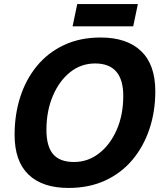

<svg xmlns="http://www.w3.org/2000/svg" viewBox="-20 -911 801 947"><path d="M318 16Q189 16 120.5 -50Q52 -116 52 -246Q52 -346 80 -433Q108 -520 162.5 -586Q217 -652 296 -689Q375 -726 476 -726Q606 -726 676 -659Q746 -592 746 -461Q746 -361 717 -274.5Q688 -188 633 -122.5Q578 -57 498.5 -20.5Q419 16 318 16ZM345 -112Q414 -112 469 -155Q524 -198 556 -271.5Q588 -345 588 -438Q588 -598 449 -598Q380 -598 326 -555Q272 -512 240.5 -437.5Q209 -363 209 -271Q209 -189 242 -150.5Q275 -112 345 -112ZM338 -781 361 -891H660L637 -781Z"/></svg>

Font: Geist
Style: Bold Italic
Weight: 700
Italic angle: -12°
Designer: Basement.studio, Andrés Briganti, Mateo Zaragoza
Foundry: Basement.studio, Vercel, Andrés Briganti, Guido Ferreyra, Mateo Zaragoza
Version: Version 1.500; ttfautohint (v1.8.4.7-5d5b)